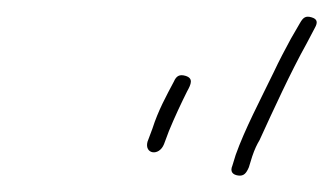

<svg xmlns="http://www.w3.org/2000/svg" viewBox="-20 -642 404 233"><path d="M269 -429C276 -428 279 -432 282 -439L286 -452C289 -461 292 -467 295 -472C311 -507 333 -555 352 -589L362 -608C366 -615 365 -619 358 -621C351 -623 348 -621 344 -614L333 -595C326 -582 319 -569 312 -554C296 -521 277 -485 266 -454L262 -441C259 -434 262 -430 269 -429ZM179 -467 185 -483C192 -500 200 -517 207 -531C212 -540 215 -547 205 -550C198 -552 194 -550 191 -543C182 -526 172 -508 165 -486L159 -470C155 -455 173 -452 179 -467Z"/></svg>

Font: Electronic
Style: ThnIt
Weight: 100
Version: Version 1.011